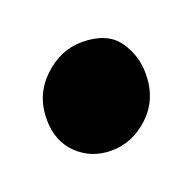

<svg xmlns="http://www.w3.org/2000/svg" viewBox="-54 -485 195 196"><g transform="rotate(-20 43.5 -387.0)"><path d="M40 -329Q18.5 -329 3.5 -343.2Q-11.5 -357.5 -11.5 -381.5Q-11.5 -408 7.2 -425.8Q26 -443.5 49 -443.5Q76 -443.5 87.8 -427.5Q99.5 -411.5 99.5 -391Q99.5 -363.5 81.2 -346.2Q63 -329 40 -329Z"/></g></svg>

Font: Merriweather 60pt Light
Style: Regular
Weight: 300
Version: Version 2.100